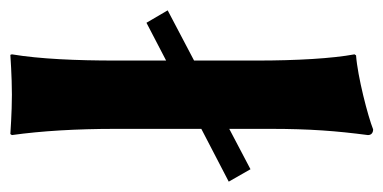

<svg xmlns="http://www.w3.org/2000/svg" viewBox="-216 -533 741 371"><g transform="rotate(90 154.5 -347.5)"><path d="M296 -461 218 -420V-500C218 -575 222 -627 230 -688C230 -695 225 -698 219 -698C194 -688 117 -668 76 -665L74 -662C82 -619 86 -550 86 -474V-352L-11 -301L13 -260L86 -298V-200C86 -125 83 -54 74 0L75 3C75 3 117 0 152 0C186 0 228 3 228 3L230 0C222 -57 218 -125 218 -200V-366L320 -419Z"/></g></svg>

Font: Libertinus Sans
Style: Bold
Weight: 700
Designer: Philipp H. Poll, Khaled Hosny
Foundry: Caleb Maclennan
Version: Version 7.050;RELEASE